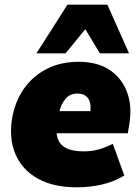

<svg xmlns="http://www.w3.org/2000/svg" viewBox="-20 -785 595 817"><path d="M18 0ZM307 12Q206 12 140 -25.5Q74 -63 46 -128.5Q18 -194 31 -278Q43 -352 81 -406.5Q119 -461 178.5 -491.5Q238 -522 315 -522Q395 -522 447 -487Q499 -452 521 -392Q543 -332 530 -255L524 -218H221Q224 -181 251.5 -161Q279 -141 338 -141Q369 -141 397.5 -148.5Q426 -156 460 -173L509 -38Q466 -12 415 0Q364 12 307 12ZM310 -387Q278 -387 259.5 -365.5Q241 -344 233 -312H365Q368 -351 353 -369Q338 -387 310 -387ZM135 -558 267 -765H437L529 -558H405L343 -661L259 -558Z"/></svg>

Font: Winston Black
Style: Italic
Weight: 900
Italic angle: -9°
Designer: Original fonts by Vernon Adams / Changes by Cristiano Sobral
Foundry: VOriginal fonts by Vernon Adams / Changes by Cristiano Sobral
Version: Version 2.503;July 17, 2020;FontCreator 13.0.0.2655 64-bit